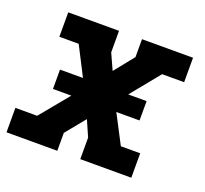

<svg xmlns="http://www.w3.org/2000/svg" viewBox="-100 -633 797 746"><g transform="rotate(20 298.0 -260.0)"><path d="M-4 0V-101H86L184 -220H108V-300H203L142 -419H62V-520H272V-431L302 -365L367 -446V-520H578V-419H487L390 -300H466V-220H370L432 -101H512V0H301V-89L272 -155L206 -74V0Z"/></g></svg>

Font: Iosevka Etoile Oblique
Style: Bold
Weight: 700
Italic angle: -9°
Designer: Belleve Invis
Foundry: Belleve Invis
Version: Version 15.5.2; ttfautohint (v1.8.4)